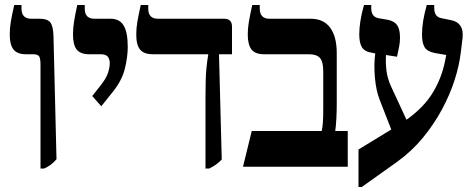

<svg xmlns="http://www.w3.org/2000/svg" viewBox="-20 -667 1895 768"><path d="M142 7V-408Q142 -432 137 -441Q132 -450 112 -450H84Q49 -450 34 -469Q19 -488 19 -529Q19 -553 23 -578.5Q27 -604 37 -647H66V-633Q66 -592 105 -592H140Q170 -592 181.5 -577Q193 -562 194 -521L206 -30Q193 -15 181.5 -7Q170 1 157 7Z M385 -242 349 -283 383 -326Q405 -354 412 -375.5Q419 -397 419 -414Q419 -431 411 -440.5Q403 -450 383 -450H337Q302 -450 287 -468.5Q272 -487 272 -529Q272 -554 276 -579.5Q280 -605 289 -647H319V-632Q319 -592 358 -592H423Q458 -592 474.5 -565Q491 -538 491 -479Q491 -440 479.5 -392.5Q468 -345 430 -298Z M802 7V-284Q802 -355 805.5 -391.5Q809 -428 813 -448V-450H591Q556 -450 540.5 -468.5Q525 -487 525 -529Q525 -554 529.5 -580.5Q534 -607 543 -647H573V-632Q573 -592 612 -592H877Q908 -592 908 -560V-450H856L867 -29Q845 -6 817 7Z M952 0 987 -143H1267Q1270 -159 1271.5 -176.5Q1273 -194 1273 -233V-381Q1273 -420 1260 -435Q1247 -450 1215 -450H1036Q1001 -450 986 -469Q971 -488 971 -530Q971 -553 975.5 -580Q980 -607 989 -647H1019V-633Q1019 -592 1058 -592H1223Q1274 -592 1300.5 -556.5Q1327 -521 1327 -454V-254Q1327 -223 1325.5 -193.5Q1324 -164 1321 -143H1371V0Z M1414 81V-69L1545 -149L1499 -267Q1484 -305 1479.5 -358Q1475 -411 1481 -453L1468 -456Q1439 -460 1428 -477.5Q1417 -495 1417 -530Q1417 -553 1421.5 -582.5Q1426 -612 1436 -647H1465V-634Q1465 -599 1495 -594L1530 -588Q1557 -583 1568.5 -566.5Q1580 -550 1580 -517Q1580 -497 1576.5 -480Q1573 -463 1568 -440L1524 -447Q1522 -414 1526 -383.5Q1530 -353 1543 -324L1606 -188Q1676 -238 1711.5 -297Q1747 -356 1760 -422L1765 -447L1719 -455Q1689 -461 1678.5 -478Q1668 -495 1668 -529Q1668 -554 1672.5 -582.5Q1677 -611 1687 -647H1717V-634Q1717 -599 1747 -594L1781 -587Q1808 -583 1821 -564.5Q1834 -546 1830 -513L1823 -456Q1817 -405 1798.5 -347Q1780 -289 1748 -229.5Q1716 -170 1671.5 -116Q1627 -62 1569 -20L1427 81Z"/></svg>

Font: Noto Serif Hebrew Condensed
Style: Bold
Weight: 700
Width: 3
Designer: Monotype Design Team
Foundry: Monotype Imaging Inc.
Version: Version 2.004; ttfautohint (v1.8.4.7-5d5b)